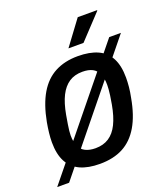

<svg xmlns="http://www.w3.org/2000/svg" viewBox="-164 -823 850 970"><g transform="rotate(-20 260.5 -337.5)"><path d="M220 12Q157 12 114.5 -7.5Q72 -27 50 -68Q28 -109 28 -173Q28 -197 31 -223.5Q34 -250 39 -278Q56 -368 90 -425.5Q124 -483 176.5 -510.5Q229 -538 299 -538Q363 -538 406 -518.5Q449 -499 470.5 -458Q492 -417 492 -353Q492 -329 489.5 -303Q487 -277 481 -248Q465 -158 431 -100.5Q397 -43 345 -15.5Q293 12 220 12ZM226 -70Q268 -70 298 -89.5Q328 -109 347.5 -148.5Q367 -188 378 -249Q383 -277 385.5 -295.5Q388 -314 389 -327.5Q390 -341 390 -351Q390 -387 379.5 -410.5Q369 -434 348 -445Q327 -456 294 -456Q252 -456 222.5 -436.5Q193 -417 173.5 -378.5Q154 -340 143 -279Q138 -251 135 -231.5Q132 -212 130.5 -198.5Q129 -185 129 -174Q129 -138 139.5 -115Q150 -92 172 -81Q194 -70 226 -70ZM-24 48 482 -574H545L40 48ZM269 -591 367 -723H471V-720L350 -591Z"/></g></svg>

Font: Archivo SemiCondensed Medium
Style: Italic
Weight: 500
Width: 4
Italic angle: -10°
Designer: Hector Gatti
Foundry: Omnibus-Type
Version: Version 2.001